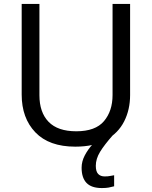

<svg xmlns="http://www.w3.org/2000/svg" viewBox="-20 -734 771 974"><path d="M466 107Q466 136 478 148.5Q490 161 511 161Q528 161 539.5 158.5Q551 156 559 155V211Q545 215 531 217.5Q517 220 497 220Q444 220 419 194Q394 168 394 117Q394 85 410 54.5Q426 24 449 -1Q472 -26 492 -40L555 -51Q509 1 487.5 36.5Q466 72 466 107ZM640 -714V-252Q640 -178 610 -118.5Q580 -59 518.5 -24.5Q457 10 362 10Q229 10 159.5 -62.5Q90 -135 90 -254V-714H180V-251Q180 -164 226.5 -116Q273 -68 367 -68Q464 -68 507.5 -119.5Q551 -171 551 -252V-714Z"/></svg>

Font: Noto Sans IKEA
Style: Regular
Weight: 400
Designer: Monotype Design Team
Foundry: Monotype Imaging Inc.
Version: Version 2.001